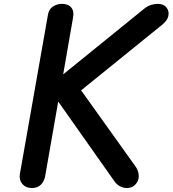

<svg xmlns="http://www.w3.org/2000/svg" viewBox="-20 -948 870 968"><path d="M140 0Q110 0 92.8 -20.2Q75.5 -40.5 80 -69.5L222 -875Q227 -902.5 247.5 -915.5Q268 -928.5 293.5 -928.5Q310 -928.5 324 -922Q338 -915.5 345.2 -900.8Q352.5 -886 348.5 -860.5L298.5 -573L707.5 -904.5Q723.5 -917.5 741.2 -923Q759 -928.5 774 -928.5Q801.5 -928.5 815.8 -914Q830 -899.5 830 -880Q830 -862.5 820.5 -848Q811 -833.5 795.5 -821.5L389 -492.5L663 -109Q679.5 -86.5 679.5 -59Q679.5 -35.5 662.5 -17.8Q645.5 0 620 0Q601.5 0 584.5 -9Q567.5 -18 557 -34L273.5 -436L207.5 -59Q203 -34.5 186.5 -17.2Q170 0 140 0Z"/></svg>

Font: Edu AU VIC WA NT Hand SemiBold
Style: Regular
Weight: 600
Version: Version 1.001